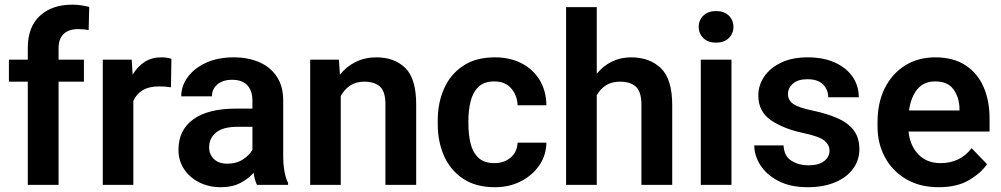

<svg xmlns="http://www.w3.org/2000/svg" viewBox="-20 -780 4223 810"><path d="M227.1 0H97.2V-435.5H17.6V-528.3H97.2V-577.1Q97.2 -666 147.9 -713.1Q198.7 -760.3 285.6 -760.3Q304.2 -760.3 322 -757.6Q339.8 -754.9 356.4 -751L354 -652.8Q335 -657.2 309.6 -657.2Q270 -657.2 248.5 -636.7Q227.1 -616.2 227.1 -577.1V-528.3H334V-435.5H227.1Z M703.1 -531.7 701.2 -411.6Q678.7 -415.5 651.9 -415.5Q608.9 -415.5 582 -399.4Q555.2 -383.3 542.5 -354V0H413.6V-528.3H535.6L539.6 -464.8Q559.6 -499 589.8 -518.6Q620.1 -538.1 660.2 -538.1Q685.1 -538.1 703.1 -531.7Z M1064 0Q1054.7 -19 1049.8 -50.8Q1027.8 -25.9 993.9 -8.1Q960 9.8 912.1 9.8Q860.8 9.8 820.3 -10.7Q779.8 -31.2 756.3 -66.9Q732.9 -102.5 732.9 -147.9Q732.9 -231 795.2 -276.4Q857.4 -321.8 976.1 -321.8H1044.9V-356Q1044.9 -396 1023.9 -419.7Q1002.9 -443.4 959 -443.4Q919.9 -443.4 897 -423.8Q874 -404.3 874 -373.5H744.6Q744.6 -417.5 772 -454.8Q799.3 -492.2 849.1 -515.1Q898.9 -538.1 966.3 -538.1Q1026.4 -538.1 1073.5 -517.8Q1120.6 -497.6 1147.7 -456.8Q1174.8 -416 1174.8 -355V-124.5Q1174.8 -48.8 1195.3 -8.3V0ZM938.5 -89.4Q977.5 -89.4 1005.4 -107.7Q1033.2 -126 1044.9 -148.4V-245.1H982.4Q921.4 -245.1 891.8 -221.2Q862.3 -197.3 862.3 -158.2Q862.3 -128.4 882.6 -108.9Q902.8 -89.4 938.5 -89.4Z M1516.6 -435.5Q1481.9 -435.5 1457 -418.9Q1432.1 -402.3 1417.5 -374.5V0H1288.6V-528.3H1409.7L1414.1 -464.8Q1441.4 -499.5 1480.7 -518.8Q1520 -538.1 1567.9 -538.1Q1643.6 -538.1 1689.7 -493.4Q1735.8 -448.7 1735.8 -338.9V0H1606V-339.8Q1606 -394 1582.8 -414.8Q1559.6 -435.5 1516.6 -435.5Z M2066.4 -91.8Q2107.4 -91.8 2134.8 -115.7Q2162.1 -139.6 2163.6 -178.2H2285.2Q2284.2 -124.5 2254.9 -82Q2225.6 -39.6 2177 -14.9Q2128.4 9.8 2068.4 9.8Q1987.3 9.8 1933.6 -26.1Q1879.9 -62 1853.3 -122.3Q1826.7 -182.6 1826.7 -256.3V-272Q1826.7 -345.7 1853.3 -406Q1879.9 -466.3 1933.6 -502.2Q1987.3 -538.1 2067.9 -538.1Q2131.8 -538.1 2180.4 -512.9Q2229 -487.8 2256.6 -442.4Q2284.2 -397 2285.2 -335.9H2163.6Q2162.1 -377.9 2136.7 -407.2Q2111.3 -436.5 2065.4 -436.5Q2021.5 -436.5 1997.8 -412.8Q1974.1 -389.2 1965.1 -351.6Q1956.1 -314 1956.1 -272V-256.3Q1956.1 -213.9 1964.8 -176.3Q1973.6 -138.7 1997.6 -115.2Q2021.5 -91.8 2066.4 -91.8Z M2497.6 -750V-468.8Q2523.9 -501.5 2560.8 -519.8Q2597.7 -538.1 2642.1 -538.1Q2720.7 -538.1 2768.3 -492.2Q2815.9 -446.3 2815.9 -336.9V0H2686V-337.9Q2686 -392.6 2662.8 -414.1Q2639.6 -435.5 2596.2 -435.5Q2560.5 -435.5 2536.1 -419.9Q2511.7 -404.3 2497.6 -377.9V0H2368.2V-750Z M2927.7 -666.5Q2927.7 -695.3 2947.5 -714.4Q2967.3 -733.4 3001 -733.4Q3034.7 -733.4 3054.4 -714.4Q3074.2 -695.3 3074.2 -666.5Q3074.2 -638.2 3054.4 -619.1Q3034.7 -600.1 3001 -600.1Q2967.3 -600.1 2947.5 -619.1Q2927.7 -638.2 2927.7 -666.5ZM3065.9 -528.3V0H2936.5V-528.3Z M3479.5 -144.5Q3479.5 -168.9 3458 -186.8Q3436.5 -204.6 3367.2 -219.2Q3284.7 -236.8 3231.9 -273.2Q3179.2 -309.6 3179.2 -377Q3179.2 -420.4 3204.1 -457Q3229 -493.7 3275.6 -515.9Q3322.3 -538.1 3386.7 -538.1Q3454.1 -538.1 3502.4 -516.1Q3550.8 -494.1 3576.9 -456.1Q3603 -418 3603 -369.6H3474.1Q3474.1 -400.9 3452.6 -423.3Q3431.2 -445.8 3386.2 -445.8Q3346.2 -445.8 3325.2 -427.2Q3304.2 -408.7 3304.2 -382.8Q3304.2 -357.4 3326.2 -341.8Q3348.1 -326.2 3408.2 -313.5Q3466.8 -301.3 3511.2 -282.2Q3555.7 -263.2 3580.6 -231.7Q3605.5 -200.2 3605.5 -150.4Q3605.5 -104 3578.6 -67.6Q3551.8 -31.2 3502.7 -10.7Q3453.6 9.8 3387.2 9.8Q3314.5 9.8 3264.2 -16.4Q3213.9 -42.5 3188 -83Q3162.1 -123.5 3162.1 -166.5H3285.6Q3288.1 -120.6 3319.3 -101.6Q3350.6 -82.5 3389.6 -82.5Q3433.6 -82.5 3456.5 -100.1Q3479.5 -117.7 3479.5 -144.5Z M3940.4 9.8Q3860.4 9.8 3802.5 -24.4Q3744.6 -58.6 3713.4 -116.5Q3682.1 -174.3 3682.1 -246.1V-265.6Q3682.1 -347.2 3712.9 -408.4Q3743.7 -469.7 3798.6 -503.9Q3853.5 -538.1 3925.8 -538.1Q4001 -538.1 4052 -505.4Q4103 -472.7 4128.9 -414.3Q4154.8 -356 4154.8 -279.3V-225.1H3813Q3818.4 -167 3853.8 -129.4Q3889.2 -91.8 3948.2 -91.8Q4030.3 -91.8 4079.1 -154.8L4144 -87.4Q4119.1 -50.3 4068.4 -20.3Q4017.6 9.8 3940.4 9.8ZM3924.8 -436.5Q3877 -436.5 3849.9 -403.3Q3822.8 -370.1 3814.9 -314H4027.8V-323.7Q4026.4 -369.6 4002.4 -403.1Q3978.5 -436.5 3924.8 -436.5Z"/></svg>

Font: Vazirmatn UI SemiBold
Style: Regular
Weight: 600
Designer: Saber Rastikerdar
Foundry: Saber Rastikerdar
Version: Version 33.003